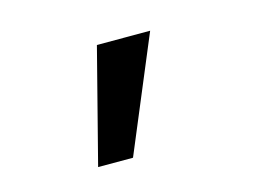

<svg xmlns="http://www.w3.org/2000/svg" viewBox="-55 -818 709 505"><g transform="rotate(-15 300.0 -565.5)"><path d="M158 -410 238 -721H383L253 -410Z"/></g></svg>

Font: JetBrains Mono SemiBold
Style: Regular
Weight: 472
Monospace: yes
Designer: Philipp Nurullin, Konstantin Bulenkov
Foundry: JetBrains
Version: Version 2.305; ttfautohint (v1.8.4.7-5d5b)